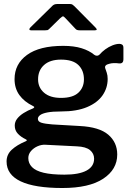

<svg xmlns="http://www.w3.org/2000/svg" viewBox="-20 -768 662 963"><path d="M579 -548Q588 -548 593.5 -543.5Q599 -539 599 -528V-472Q599 -459 593.5 -454Q588 -449 577 -450Q563 -452 550.5 -451.5Q538 -451 528 -448Q502 -442 508 -425Q511 -416 515.5 -403Q520 -390 520 -372Q520 -327 494.5 -290Q469 -253 417 -231Q365 -209 287 -209Q243 -209 217.5 -204Q192 -199 181 -190.5Q170 -182 170 -172Q170 -158 187.5 -152.5Q205 -147 242 -144L380 -136Q478 -131 523 -92.5Q568 -54 568 7Q568 82 497.5 128.5Q427 175 293 175Q154 175 83.5 141.5Q13 108 13 42Q13 7 39 -17Q65 -41 108 -59Q121 -64 108 -70Q85 -81 69.5 -97.5Q54 -114 54 -138Q54 -157 66 -172.5Q78 -188 98.5 -201Q119 -214 145 -224Q150 -226 151.5 -229.5Q153 -233 146 -236Q101 -258 77 -291.5Q53 -325 53 -371Q53 -447 115.5 -492.5Q178 -538 297 -538Q351 -538 389.5 -526Q428 -514 453 -493Q460 -488 467 -488.5Q474 -489 479 -494Q491 -508 508 -520.5Q525 -533 544 -540.5Q563 -548 579 -548ZM286 -277Q345 -277 373 -303Q401 -329 401 -370Q401 -415 373 -442Q345 -469 286 -469Q231 -469 201 -442Q171 -415 171 -370Q171 -329 201 -303Q231 -277 286 -277ZM207 -42Q188 -43 168.5 -34.5Q149 -26 135.5 -10.5Q122 5 122 25Q122 51 140.5 70Q159 89 199 98.5Q239 108 303 108Q376 108 414 87.5Q452 67 452 28Q452 2 431.5 -15Q411 -32 366 -34ZM358 -624 309 -676Q300 -686 296 -686Q292 -686 281 -676L228 -624Q222 -618 218.5 -617Q215 -616 207 -616H135Q128 -616 127.5 -620.5Q127 -625 133 -631L239 -735Q245 -742 251.5 -745Q258 -748 269 -748H330Q339 -748 344 -744.5Q349 -741 353 -737L458 -631Q473 -616 456 -616H379Q373 -616 367.5 -617.5Q362 -619 358 -624Z"/></svg>

Font: Libre Franklin Thin SemiBold
Style: Regular
Weight: 600
Version: Version 3.000